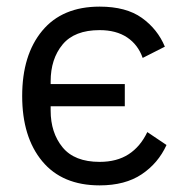

<svg xmlns="http://www.w3.org/2000/svg" viewBox="-20 -548 551 580"><path d="M281 12Q168 12 107.5 -61Q47 -134 47 -258Q47 -382 107.5 -455Q168 -528 281 -528Q361 -528 408.5 -494Q456 -460 478 -407L411 -373Q397 -413 364 -435Q331 -457 281 -457Q205 -457 169 -413.5Q133 -370 133 -302V-294H357V-227H133V-214Q133 -147 169 -103Q205 -59 281 -59Q333 -59 368.5 -82Q404 -105 425 -149L483 -110Q458 -55 408 -21.5Q358 12 281 12Z"/></svg>

Font: IBM Plex Sans
Style: Regular
Weight: 400
Designer: Mike Abbink, Paul van der Laan, Pieter van Rosmalen
Foundry: Bold Monday
Version: Version 3.201